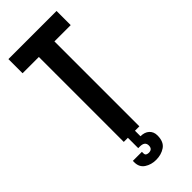

<svg xmlns="http://www.w3.org/2000/svg" viewBox="-280 -740 959 959"><g transform="rotate(-45 199.0 -261.0)"><path d="M100 99H164V109Q164 120 170.5 123.5Q177 127 185 127Q211 127 211 101Q211 73 175 73H164V0H135V-600H20V-700H360V-600H245V0H214V39Q243 39 260 54.5Q277 70 277 96Q277 141 250 159.5Q223 178 186 178Q152 178 126 161Q100 144 100 109Z"/></g></svg>

Font: Bebas Neue Bold
Style: Regular
Weight: 700
Designer: Ryoichi Tsunekawa & LGV (GE)
Foundry: Free Software Foundation, Inc.
Version: Version 1.003 August 13, 2016